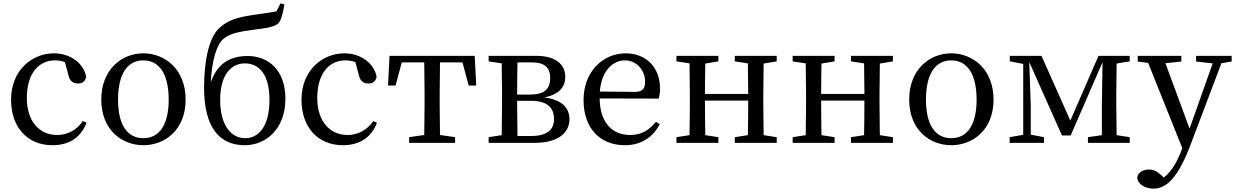

<svg xmlns="http://www.w3.org/2000/svg" viewBox="-20 -852 7365 1145"><path d="M474 -130C439 -78 384 -47 321 -47C216 -47 140 -127 140 -268C140 -410 208 -492 308 -492C325 -492 346 -489 367 -482L388 -405C394 -374 411 -354 446 -354C472 -354 488 -367 494 -394C479 -475 399 -534 302 -534C169 -534 46 -431 46 -258C46 -91 145 14 293 14C395 14 464 -35 496 -120Z M835 14C963 14 1087 -77 1087 -258C1087 -440 962 -534 835 -534C707 -534 584 -439 584 -258C584 -78 706 14 835 14ZM835 -28C739 -28 684 -107 684 -258C684 -410 739 -492 835 -492C930 -492 986 -410 986 -258C986 -107 930 -28 835 -28Z M1442 -28C1358 -28 1293 -104 1293 -257C1293 -404 1357 -474 1440 -474C1527 -474 1587 -406 1587 -256C1587 -105 1527 -28 1442 -28ZM1653 -832 1628 -784C1584 -776 1537 -770 1491 -763C1392 -748 1340 -733 1287 -684C1224 -625 1197 -484 1197 -329C1197 -90 1290 14 1440 14C1565 14 1682 -82 1682 -263C1682 -437 1578 -518 1457 -518C1343 -518 1273 -465 1237 -361C1243 -486 1270 -588 1316 -623C1357 -656 1415 -664 1503 -676C1574 -685 1620 -692 1642 -715C1657 -733 1667 -773 1676 -826Z M2206 -130C2171 -78 2116 -47 2053 -47C1948 -47 1872 -127 1872 -268C1872 -410 1940 -492 2040 -492C2057 -492 2078 -489 2099 -482L2120 -405C2126 -374 2143 -354 2178 -354C2204 -354 2220 -367 2226 -394C2211 -475 2131 -534 2034 -534C1901 -534 1778 -431 1778 -258C1778 -91 1877 14 2025 14C2127 14 2196 -35 2228 -120Z M2738 -480 2775 -342H2820L2811 -519H2303L2294 -342H2339L2376 -480H2510C2511 -424 2512 -344 2512 -289V-230C2512 -177 2511 -102 2510 -47L2420 -34V0H2694V-34L2604 -47C2603 -102 2602 -177 2602 -230V-289C2602 -344 2603 -424 2604 -480Z M3066 -41C3065 -97 3064 -176 3064 -230V-251H3144C3242 -251 3284 -212 3284 -141C3284 -77 3240 -41 3149 -41ZM3153 -480C3226 -480 3261 -450 3261 -387C3261 -320 3225 -288 3140 -288H3064C3064 -352 3065 -427 3066 -480ZM2894 -519V-486L2972 -474C2973 -418 2974 -342 2974 -289V-230C2974 -177 2973 -101 2972 -46L2894 -34V0H3167C3319 0 3376 -68 3376 -140C3376 -206 3335 -257 3226 -271C3319 -289 3351 -338 3351 -393C3351 -469 3292 -519 3178 -519Z M3557 -306C3568 -436 3639 -492 3706 -492C3777 -492 3827 -433 3827 -365C3827 -329 3816 -304 3768 -304ZM3908 -264C3913 -279 3916 -300 3916 -325C3916 -454 3829 -534 3711 -534C3576 -534 3460 -425 3460 -256C3460 -85 3560 14 3707 14C3804 14 3874 -34 3914 -111L3892 -126C3853 -79 3810 -47 3738 -47C3631 -47 3558 -120 3556 -265Z M4612 -486V-519H4362V-486L4440 -474C4441 -420 4442 -346 4442 -292H4184C4184 -346 4185 -419 4186 -473L4264 -486V-519H4014V-486L4092 -474C4093 -418 4094 -342 4094 -289V-230C4094 -177 4093 -101 4092 -46L4014 -34V0H4264V-34L4186 -46C4185 -101 4184 -179 4184 -252H4442C4442 -179 4441 -100 4440 -46L4362 -34V0H4612V-34L4534 -46C4533 -102 4532 -177 4532 -230V-289C4532 -342 4533 -418 4534 -473Z M5305 -486V-519H5055V-486L5133 -474C5134 -420 5135 -346 5135 -292H4877C4877 -346 4878 -419 4879 -473L4957 -486V-519H4707V-486L4785 -474C4786 -418 4787 -342 4787 -289V-230C4787 -177 4786 -101 4785 -46L4707 -34V0H4957V-34L4879 -46C4878 -101 4877 -179 4877 -252H5135C5135 -179 5134 -100 5133 -46L5055 -34V0H5305V-34L5227 -46C5226 -102 5225 -177 5225 -230V-289C5225 -342 5226 -418 5227 -473Z M5653 14C5781 14 5905 -77 5905 -258C5905 -440 5780 -534 5653 -534C5525 -534 5402 -439 5402 -258C5402 -78 5524 14 5653 14ZM5653 -28C5557 -28 5502 -107 5502 -258C5502 -410 5557 -492 5653 -492C5748 -492 5804 -410 5804 -258C5804 -107 5748 -28 5653 -28Z M6717 -486V-519H6531L6363 -133L6191 -519H6002V-486L6082 -471V-48L6001 -34V0H6206V-34L6127 -49V-224L6118 -482L6313 -44H6365L6555 -481L6551 -224V-46L6468 -34V0H6717V-34L6639 -46C6638 -101 6637 -177 6637 -230V-289C6637 -342 6638 -418 6639 -473Z M7325 -519H7113V-485L7212 -474L7074 -85L6930 -475L7025 -485V-519H6765V-485L6827 -477L7031 32L7026 44C7001 110 6969 169 6920 207L6912 199C6883 172 6863 159 6832 159C6800 159 6769 173 6762 204C6762 245 6808 273 6860 273C6940 273 7009 199 7080 11L7264 -475L7325 -485Z"/></svg>

Font: Noto Serif SC Medium
Style: Regular
Weight: 500
Designer: Ryoko NISHIZUKA 西塚涼子 (kana & ideographs); Frank Grießhammer (Latin, Greek & Cyrillic); Wenlong ZHANG 张文龙 (bopomofo); San
Foundry: Adobe Systems Incorporated
Version: Version 1.001;PS 1.001;hotconv 16.6.54;makeotf.lib2.5.65590